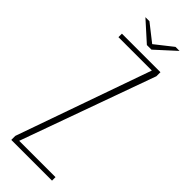

<svg xmlns="http://www.w3.org/2000/svg" viewBox="-237 -720 740 740"><g transform="rotate(45 132.5 -350.5)"><path d="M22 0V-22L216 -572H34V-591H244V-569L46 -19H244V0ZM133 -628 53 -700H75L145 -645L216 -701H238L158 -628Z"/></g></svg>

Font: Alumni Sans Thin
Style: Regular
Weight: 100
Designer: Robert E. Leuschke
Foundry: Robert E. Leuschke
Version: Version 1.018